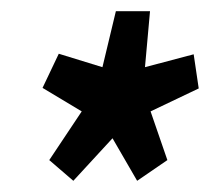

<svg xmlns="http://www.w3.org/2000/svg" viewBox="-20 -729 375 343"><path d="M111 -406 68 -443 126 -530 56 -572 85 -633 163 -609 187 -709H248L239 -609L326 -632L335 -571L249 -530L279 -443L225 -406L181 -482Z"/></svg>

Font: Georama Condensed
Style: Bold Italic
Weight: 700
Width: 3
Italic angle: -9°
Designer: Jean-Baptiste Levee
Foundry: Production Type
Version: Version 1.000